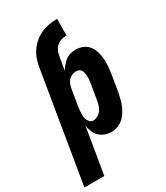

<svg xmlns="http://www.w3.org/2000/svg" viewBox="-267 -840 998 1152"><g transform="rotate(-30 232.0 -264.0)"><path d="M90 -544Q94 -571 103.5 -598Q113 -625 129.5 -649Q146 -673 169 -692Q192 -711 218.5 -722.5Q245 -734 272.5 -738.5Q300 -743 328 -743L327 -629Q310 -629 292.5 -624Q275 -619 260.5 -607Q246 -595 238.5 -578Q231 -561 228 -544ZM-36 215 90 -544H228L212 -449Q221 -465 233.5 -480Q246 -495 261 -506.5Q276 -518 294.5 -523Q313 -528 330 -528Q356 -528 379.5 -518.5Q403 -509 418 -490.5Q433 -472 440.5 -448Q448 -424 450.5 -399Q453 -374 451 -348Q449 -322 445 -295L425 -175Q421 -155 416 -134.5Q411 -114 402.5 -94Q394 -74 382 -55Q370 -36 353 -21.5Q336 -7 314.5 0.5Q293 8 272 8Q249 8 227.5 0Q206 -8 190.5 -23.5Q175 -39 166.5 -60Q158 -81 155 -104L102 215ZM212 -106Q227 -106 242 -114Q257 -122 267 -135Q277 -148 282 -163.5Q287 -179 290 -194L310 -314Q312 -325 312.5 -335.5Q313 -346 312.5 -356.5Q312 -367 310 -377Q308 -387 303.5 -395.5Q299 -404 289.5 -409Q280 -414 269 -414Q256 -414 242.5 -409Q229 -404 218.5 -393.5Q208 -383 202.5 -369.5Q197 -356 194 -342L174 -222Q172 -210 171 -198.5Q170 -187 170 -175Q170 -163 171.5 -151.5Q173 -140 178 -130Q183 -120 191.5 -113Q200 -106 212 -106Z"/></g></svg>

Font: Iosevka Term Curly Hv Obl
Style: Regular
Weight: 900
Italic angle: -9°
Designer: Belleve Invis
Foundry: Belleve Invis
Version: Version 32.3.0